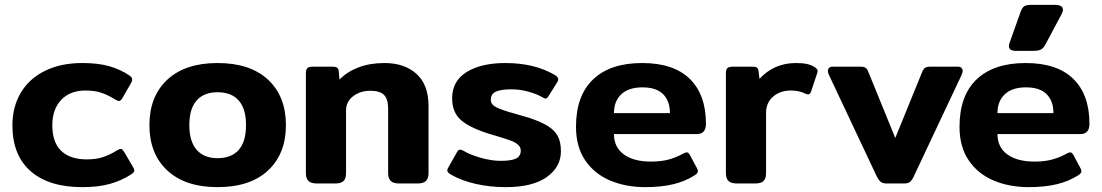

<svg xmlns="http://www.w3.org/2000/svg" viewBox="-20 -754 4528 789"><path d="M31 -239Q31 -315 65.5 -373Q100 -431 165 -463Q230 -495 318 -495Q383 -495 429 -482Q475 -469 513 -443Q523 -436 523 -427Q523 -419 517 -410L483 -351Q476 -339 469 -339Q464 -339 452 -346Q423 -364 396 -373Q369 -382 331 -382Q268 -382 231.5 -343.5Q195 -305 195 -239Q195 -169 231.5 -134Q268 -99 337 -99Q375 -99 403.5 -108.5Q432 -118 459 -135Q471 -142 476 -142Q483 -142 490 -130L527 -67Q532 -59 532 -54Q532 -46 520 -38Q478 -11 430.5 2Q383 15 318 15Q181 15 106 -50.5Q31 -116 31 -239Z M594 -240Q594 -358 667.5 -426.5Q741 -495 874 -495Q1008 -495 1081.5 -426.5Q1155 -358 1155 -240Q1155 -122 1081.5 -53.5Q1008 15 874 15Q741 15 667.5 -53.5Q594 -122 594 -240ZM991 -240Q991 -307 961 -341Q931 -375 874 -375Q818 -375 788 -341Q758 -307 758 -240Q758 -173 788 -138.5Q818 -104 874 -104Q931 -104 961 -138Q991 -172 991 -240Z M1237 -43V-451Q1237 -468 1243 -474Q1249 -480 1267 -480H1347Q1359 -480 1365 -476Q1371 -472 1372 -462L1375 -427Q1406 -459 1453 -477Q1500 -495 1560 -495Q1642 -495 1691.5 -450.5Q1741 -406 1741 -318V-43Q1741 -21 1730.5 -10.5Q1720 0 1696 0H1621Q1596 0 1585.5 -10.5Q1575 -21 1575 -43V-308Q1575 -347 1558 -364Q1541 -381 1502 -381Q1460 -381 1431 -358.5Q1402 -336 1402 -300V-43Q1402 -21 1392 -10.5Q1382 0 1357 0H1283Q1258 0 1247.5 -10.5Q1237 -21 1237 -43Z M1834 -36Q1818 -45 1818 -54Q1818 -59 1823 -67L1858 -129Q1864 -139 1870 -139Q1877 -139 1885 -134Q1914 -117 1957.5 -105Q2001 -93 2037 -93Q2081 -93 2100.5 -102.5Q2120 -112 2120 -135Q2120 -150 2107.5 -160.5Q2095 -171 2073 -178.5Q2051 -186 1997 -202Q1914 -227 1876 -259Q1838 -291 1838 -350Q1838 -421 1897.5 -458Q1957 -495 2057 -495Q2175 -495 2258 -447Q2274 -438 2274 -428Q2274 -422 2268 -413L2234 -359Q2228 -349 2222 -349Q2217 -349 2208 -355Q2183 -369 2149 -378Q2115 -387 2081 -387Q2039 -387 2018 -377.5Q1997 -368 1997 -344Q1997 -324 2020.5 -312.5Q2044 -301 2099 -286L2154 -270Q2205 -253 2233 -235Q2261 -217 2273 -193Q2285 -169 2285 -132Q2285 -68 2227 -26.5Q2169 15 2058 15Q1994 15 1936 2Q1878 -11 1834 -36Z M2347 -233Q2347 -361 2417.5 -428Q2488 -495 2619 -495Q2748 -495 2814.5 -430Q2881 -365 2881 -245Q2881 -203 2843 -203H2503Q2503 -149 2543.5 -119.5Q2584 -90 2655 -90Q2697 -90 2728 -98.5Q2759 -107 2788 -123Q2798 -128 2802 -128Q2809 -128 2815 -117L2844 -63Q2848 -56 2848 -51Q2848 -43 2837 -35Q2797 -9 2747 3Q2697 15 2632 15Q2551 15 2486.5 -12.5Q2422 -40 2384.5 -95.5Q2347 -151 2347 -233ZM2733 -289Q2733 -339 2705 -367Q2677 -395 2620 -395Q2563 -395 2533 -366.5Q2503 -338 2503 -289Z M2963 -43V-451Q2963 -468 2969 -474Q2975 -480 2993 -480H3073Q3085 -480 3090.5 -476Q3096 -472 3097 -462L3101 -430Q3161 -495 3251 -495Q3280 -495 3298.5 -490.5Q3317 -486 3331 -476Q3340 -469 3340 -462Q3340 -459 3338 -453L3313 -378Q3309 -366 3300 -366Q3296 -366 3290 -369Q3264 -382 3230 -382Q3186 -382 3157 -357Q3128 -332 3128 -290V-43Q3128 -21 3118 -10.5Q3108 0 3083 0H3009Q2984 0 2973.5 -10.5Q2963 -21 2963 -43Z M3583 -29 3386 -447Q3382 -457 3382 -462Q3382 -470 3387 -475Q3392 -480 3401 -480H3516Q3530 -480 3537 -475.5Q3544 -471 3549 -457L3659 -187L3769 -457Q3774 -470 3781 -475Q3788 -480 3802 -480H3917Q3926 -480 3931 -475Q3936 -470 3936 -462Q3936 -457 3932 -447L3735 -29Q3727 -12 3719 -6Q3711 0 3694 0H3624Q3608 0 3599.5 -6.5Q3591 -13 3583 -29Z M4126 -565Q4126 -572 4129 -579L4174 -705Q4180 -722 4188.5 -728Q4197 -734 4219 -734H4316Q4331 -734 4339.5 -729Q4348 -724 4348 -714Q4348 -706 4342 -695L4277 -573Q4268 -556 4258 -550.5Q4248 -545 4224 -545H4154Q4126 -545 4126 -565ZM3923 -233Q3923 -361 3993.5 -428Q4064 -495 4195 -495Q4324 -495 4390.5 -430Q4457 -365 4457 -245Q4457 -203 4419 -203H4079Q4079 -149 4119.5 -119.5Q4160 -90 4231 -90Q4273 -90 4304 -98.5Q4335 -107 4364 -123Q4374 -128 4378 -128Q4385 -128 4391 -117L4420 -63Q4424 -56 4424 -51Q4424 -43 4413 -35Q4373 -9 4323 3Q4273 15 4208 15Q4127 15 4062.5 -12.5Q3998 -40 3960.5 -95.5Q3923 -151 3923 -233ZM4309 -289Q4309 -339 4281 -367Q4253 -395 4196 -395Q4139 -395 4109 -366.5Q4079 -338 4079 -289Z"/></svg>

Font: Mitr Medium
Style: Regular
Weight: 500
Designer: Thanarat Vachiruckul
Foundry: Cadson Demak
Version: Version 1.003